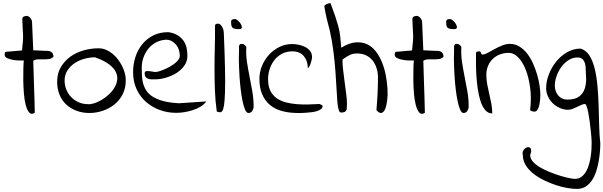

<svg xmlns="http://www.w3.org/2000/svg" viewBox="-20 -724 3872 1232"><path d="M132.8 -335.9Q125 -335.9 105.5 -335.9Q85.9 -335.9 64.9 -339.4Q43.9 -342.8 26.9 -350.6Q9.8 -358.4 9.8 -373Q9.8 -377 11.2 -384.3Q12.7 -391.6 20.5 -391.6L121.1 -400.4Q125 -436.5 127 -459.5Q128.9 -482.4 127.9 -502.4Q127 -522.5 125.5 -544.4Q124 -566.4 123 -601.6Q123 -608.4 126 -612.3Q128.9 -616.2 133.3 -618.2Q137.7 -620.1 143.1 -621.1Q148.4 -622.1 151.4 -622.1Q157.2 -622.1 163.6 -618.2Q169.9 -614.3 174.8 -608.4Q179.7 -602.5 182.6 -596.2Q185.5 -589.8 185.5 -584L193.4 -401.4L277.3 -397.5Q293.9 -399.4 308.1 -391.1Q322.3 -382.8 323.2 -360.4Q311.5 -347.7 294.9 -345.2Q278.3 -342.8 260.3 -343.3Q242.2 -343.8 224.6 -343.3Q207 -342.8 193.4 -334Q193.4 -328.1 194.3 -301.8Q195.3 -275.4 196.3 -239.3Q197.3 -203.1 198.7 -162.1Q200.2 -121.1 201.2 -86.4Q202.1 -51.8 202.6 -27.3Q203.1 -2.9 203.1 0Q180.7 13.7 167 -2.4Q153.3 -18.6 145 -50.3Q136.7 -82 133.3 -124.5Q129.9 -167 129.4 -208.5Q128.9 -250 129.9 -285.2Q130.9 -320.3 132.8 -335.9Z M346.7 -199.2Q346.7 -252.9 370.1 -293Q393.6 -333 431.6 -360.4Q469.7 -387.7 517.1 -400.9Q564.5 -414.1 612.3 -414.1Q637.7 -414.1 659.7 -404.8Q681.6 -395.5 701.7 -379.4Q721.7 -363.3 737.3 -342.3Q752.9 -321.3 764.2 -298.8Q775.4 -276.4 781.2 -253.4Q787.1 -230.5 787.1 -209Q787.1 -159.2 767.6 -120.1Q748 -81.1 714.8 -54.2Q681.6 -27.3 639.6 -13.2Q597.7 1 553.7 1Q508.8 1 471.2 -13.2Q433.6 -27.3 405.8 -52.7Q377.9 -78.1 362.3 -115.7Q346.7 -153.3 346.7 -199.2ZM394.5 -207Q394.5 -176.8 405.8 -148.9Q417 -121.1 437 -100.6Q457 -80.1 484.4 -67.9Q511.7 -55.7 543 -55.7Q559.6 -53.7 583.5 -61Q607.4 -68.4 631.3 -82.5Q655.3 -96.7 677.2 -116.7Q699.2 -136.7 713.9 -160.6Q728.5 -184.6 731.9 -210.4Q735.4 -236.3 723.1 -262.2Q710.9 -288.1 678.7 -312Q646.5 -335.9 589.8 -356.4Q557.6 -356.4 522.9 -347.2Q488.3 -337.9 460 -319.3Q431.6 -300.8 413.1 -272.5Q394.5 -244.1 394.5 -207Z M834 -261.7Q834 -312.5 849.1 -358.9Q864.3 -405.3 893.1 -440.4Q921.9 -475.6 963.4 -496.6Q1004.9 -517.6 1059.6 -517.6Q1091.8 -513.7 1115.7 -500Q1139.6 -486.3 1154.8 -466.3Q1169.9 -446.3 1176.8 -419.9Q1182.6 -394.5 1182.6 -365.2Q1182.6 -330.1 1162.1 -301.8Q1141.6 -273.4 1110.4 -254.4Q1079.1 -235.4 1043 -225.1Q1006.8 -214.8 975.6 -214.8Q963.9 -214.8 951.7 -214.8Q939.5 -214.8 929.7 -218.8Q919.9 -222.7 914.1 -230.5Q908.2 -238.3 908.2 -253.9Q908.2 -258.8 909.7 -262.2Q911.1 -265.6 918 -267.1Q924.8 -268.6 938.5 -267.6Q952.1 -265.6 975.6 -261.7Q989.3 -261.7 1015.1 -271Q1041 -280.3 1067.9 -294.9Q1094.7 -309.6 1114.3 -328.6Q1133.8 -347.7 1133.8 -366.2Q1133.8 -385.7 1127.4 -404.8Q1121.1 -423.8 1108.4 -438.5Q1095.7 -453.1 1078.6 -461.9Q1061.5 -470.7 1040 -468.8Q1005.9 -465.8 978 -450.2Q950.2 -434.6 930.7 -409.7Q911.1 -384.8 900.4 -354.5Q889.6 -324.2 889.6 -291Q889.6 -265.6 890.6 -240.2Q891.6 -214.8 897.9 -190.4Q904.3 -166 918.5 -143.6Q932.6 -121.1 959.5 -104Q986.3 -86.9 1027.3 -75.7Q1068.4 -64.5 1128.9 -61.5L1303.7 -73.2Q1288.1 -51.8 1264.2 -38.1Q1240.2 -24.4 1213.4 -16.1Q1186.5 -7.8 1160.2 -3.9Q1133.8 0 1110.4 0Q1053.7 0 1003.9 -18.6Q954.1 -37.1 916 -70.8Q877.9 -104.5 856 -152.8Q834 -201.2 834 -261.7Z M1371.1 -7.8Q1361.3 -77.1 1358.9 -146Q1356.4 -214.8 1356.4 -284.2Q1356.4 -353.5 1358.4 -421.9Q1360.4 -490.2 1359.4 -558.6Q1359.4 -566.4 1365.2 -569.3Q1371.1 -572.3 1378.9 -572.3Q1387.7 -572.3 1394.5 -565.9Q1401.4 -559.6 1406.2 -550.3Q1411.1 -541 1413.6 -531.7Q1416 -522.5 1416 -516.6Q1421.9 -377 1423.8 -283.7Q1425.8 -190.4 1423.8 -133.3Q1421.9 -76.2 1417.5 -48.8Q1413.1 -21.5 1406.2 -11.7Q1399.4 -2 1390.1 -3.9Q1380.9 -5.9 1371.1 -7.8Z M1512.7 -337.9Q1512.7 -341.8 1512.7 -352.5Q1512.7 -363.3 1513.2 -375Q1513.7 -386.7 1513.7 -397.5Q1513.7 -408.2 1513.7 -412.1Q1509.8 -442.4 1531.2 -442.4Q1541 -442.4 1547.9 -437.5Q1554.7 -432.6 1560.5 -422.9Q1557.6 -372.1 1564.9 -324.7Q1572.3 -277.3 1581.5 -231Q1590.8 -184.6 1599.1 -137.7Q1607.4 -90.8 1607.4 -40Q1607.4 -26.4 1599.1 -12.7Q1590.8 1 1574.2 1Q1561.5 1 1552.2 -21Q1543 -43 1536.1 -76.7Q1529.3 -110.4 1524.4 -151.4Q1519.5 -192.4 1517.1 -230Q1514.6 -267.6 1513.7 -297.4Q1512.7 -327.1 1512.7 -337.9ZM1462.9 -583Q1462.9 -594.7 1469.7 -598.1Q1476.6 -601.6 1487.3 -601.6Q1494.1 -602.5 1505.4 -593.3Q1516.6 -584 1523.9 -572.3Q1531.2 -560.5 1532.2 -550.8Q1533.2 -539.1 1517.6 -537.1H1512.7Q1498 -537.1 1488.3 -539.1Q1478.5 -541 1473.1 -545.4Q1467.8 -549.8 1465.3 -558.6Q1462.9 -567.4 1462.9 -583Z M1644.5 -217.8Q1644.5 -260.7 1661.1 -301.3Q1677.7 -341.8 1706.5 -373Q1735.4 -404.3 1773.4 -422.9Q1811.5 -441.4 1854.5 -441.4Q1874 -441.4 1896 -437Q1918 -432.6 1937.5 -422.9Q1957 -413.1 1969.7 -397Q1982.4 -380.9 1982.4 -356.4Q1982.4 -352.5 1980 -340.8Q1977.5 -329.1 1973.6 -317.4Q1969.7 -305.7 1964.4 -296.4Q1959 -287.1 1955.1 -287.1Q1955.1 -333 1929.7 -363.8Q1904.3 -394.5 1855.5 -394.5Q1818.4 -394.5 1789.1 -378.9Q1759.8 -363.3 1740.2 -337.9Q1720.7 -312.5 1710.4 -280.8Q1700.2 -249 1700.2 -215.8Q1700.2 -170.9 1714.8 -141.6Q1729.5 -112.3 1754.9 -94.2Q1780.3 -76.2 1813.5 -67.4Q1846.7 -58.6 1883.8 -55.7Q1920.9 -52.7 1958 -53.7Q1995.1 -54.7 2029.3 -56.6Q2032.2 -56.6 2039.1 -52.7Q2045.9 -48.8 2048.8 -47.9V-44.9Q2048.8 -43 2049.3 -43Q2049.8 -43 2049.8 -42Q2049.8 -31.2 2039.1 -23.4Q2028.3 -15.6 2012.7 -10.7Q1997.1 -5.9 1978.5 -3.9Q1960 -2 1941.9 -0.5Q1923.8 1 1910.2 1Q1896.5 1 1890.6 1Q1834 1 1788.6 -11.7Q1743.2 -24.4 1711.4 -51.3Q1679.7 -78.1 1662.1 -119.6Q1644.5 -161.1 1644.5 -217.8Z M2395.5 -17.6Q2397.5 -43 2399.4 -70.3Q2401.4 -97.7 2402.8 -125Q2404.3 -152.3 2404.8 -178.7Q2405.3 -205.1 2405.3 -226.6Q2405.3 -257.8 2396.5 -286.1Q2387.7 -314.5 2371.1 -335.4Q2354.5 -356.4 2329.6 -368.7Q2304.7 -380.9 2270.5 -380.9Q2256.8 -380.9 2247.1 -378.9Q2237.3 -377 2227.5 -372.6Q2217.8 -368.2 2206.1 -361.3Q2194.3 -353.5 2178.7 -342.8Q2178.7 -340.8 2178.2 -335.4Q2177.7 -330.1 2177.7 -329.1Q2177.7 -307.6 2182.1 -272Q2186.5 -236.3 2191.4 -197.8Q2196.3 -159.2 2201.2 -123Q2206.1 -86.9 2206.1 -64.5Q2206.1 -62.5 2206.1 -56.6Q2206.1 -50.8 2205.6 -43.9Q2205.1 -37.1 2205.1 -31.2Q2205.1 -25.4 2205.1 -22.5Q2199.2 -8.8 2190.9 -5.4Q2182.6 -2 2170.9 -2Q2159.2 0 2153.3 -18.6Q2147.5 -37.1 2144.5 -72.3Q2141.6 -107.4 2139.2 -157.2Q2136.7 -207 2132.3 -266.6Q2127.9 -326.2 2119.6 -393.1Q2111.3 -460 2095.7 -530.3Q2087.9 -557.6 2083.5 -576.7Q2079.1 -595.7 2075.2 -610.8Q2071.3 -626 2068.4 -642.1Q2065.4 -658.2 2061.5 -680.7V-684.6Q2061.5 -688.5 2066.4 -691.9Q2071.3 -695.3 2077.6 -698.2Q2084 -701.2 2090.3 -702.6Q2096.7 -704.1 2100.6 -704.1Q2119.1 -655.3 2130.4 -621.6Q2141.6 -587.9 2148.4 -563.5Q2155.3 -539.1 2158.2 -522.5Q2161.1 -505.9 2163.1 -490.2Q2165 -474.6 2166 -458Q2167 -441.4 2169.9 -418Q2220.7 -449.2 2262.2 -452.1Q2303.7 -455.1 2335.9 -439.9Q2368.2 -424.8 2392.1 -393.6Q2416 -362.3 2431.6 -323.2Q2447.3 -284.2 2455.6 -240.2Q2463.9 -196.3 2466.3 -155.3Q2468.8 -114.3 2464.4 -79.6Q2460 -44.9 2451.2 -23.9Q2442.4 -2.9 2427.7 0.5Q2413.1 3.9 2395.5 -17.6Z M2635.7 -335.9Q2627.9 -335.9 2608.4 -335.9Q2588.9 -335.9 2567.9 -339.4Q2546.9 -342.8 2529.8 -350.6Q2512.7 -358.4 2512.7 -373Q2512.7 -377 2514.2 -384.3Q2515.6 -391.6 2523.4 -391.6L2624 -400.4Q2627.9 -436.5 2629.9 -459.5Q2631.8 -482.4 2630.9 -502.4Q2629.9 -522.5 2628.4 -544.4Q2627 -566.4 2626 -601.6Q2626 -608.4 2628.9 -612.3Q2631.8 -616.2 2636.2 -618.2Q2640.6 -620.1 2646 -621.1Q2651.4 -622.1 2654.3 -622.1Q2660.2 -622.1 2666.5 -618.2Q2672.9 -614.3 2677.7 -608.4Q2682.6 -602.5 2685.5 -596.2Q2688.5 -589.8 2688.5 -584L2696.3 -401.4L2780.3 -397.5Q2796.9 -399.4 2811 -391.1Q2825.2 -382.8 2826.2 -360.4Q2814.5 -347.7 2797.9 -345.2Q2781.2 -342.8 2763.2 -343.3Q2745.1 -343.8 2727.5 -343.3Q2710 -342.8 2696.3 -334Q2696.3 -328.1 2697.3 -301.8Q2698.2 -275.4 2699.2 -239.3Q2700.2 -203.1 2701.7 -162.1Q2703.1 -121.1 2704.1 -86.4Q2705.1 -51.8 2705.6 -27.3Q2706.1 -2.9 2706.1 0Q2683.6 13.7 2669.9 -2.4Q2656.2 -18.6 2647.9 -50.3Q2639.6 -82 2636.2 -124.5Q2632.8 -167 2632.3 -208.5Q2631.8 -250 2632.8 -285.2Q2633.8 -320.3 2635.7 -335.9Z M2892.6 -337.9Q2892.6 -341.8 2892.6 -352.5Q2892.6 -363.3 2893.1 -375Q2893.6 -386.7 2893.6 -397.5Q2893.6 -408.2 2893.6 -412.1Q2889.6 -442.4 2911.1 -442.4Q2920.9 -442.4 2927.7 -437.5Q2934.6 -432.6 2940.4 -422.9Q2937.5 -372.1 2944.8 -324.7Q2952.1 -277.3 2961.4 -231Q2970.7 -184.6 2979 -137.7Q2987.3 -90.8 2987.3 -40Q2987.3 -26.4 2979 -12.7Q2970.7 1 2954.1 1Q2941.4 1 2932.1 -21Q2922.9 -43 2916 -76.7Q2909.2 -110.4 2904.3 -151.4Q2899.4 -192.4 2897 -230Q2894.5 -267.6 2893.6 -297.4Q2892.6 -327.1 2892.6 -337.9ZM2842.8 -583Q2842.8 -594.7 2849.6 -598.1Q2856.4 -601.6 2867.2 -601.6Q2874 -602.5 2885.3 -593.3Q2896.5 -584 2903.8 -572.3Q2911.1 -560.5 2912.1 -550.8Q2913.1 -539.1 2897.5 -537.1H2892.6Q2877.9 -537.1 2868.2 -539.1Q2858.4 -541 2853 -545.4Q2847.7 -549.8 2845.2 -558.6Q2842.8 -567.4 2842.8 -583Z M3034.2 -380.9Q3034.2 -389.6 3040.5 -392.1Q3046.9 -394.5 3054.7 -394.5Q3060.5 -394.5 3063 -391.6Q3065.4 -388.7 3066.4 -384.8Q3067.4 -380.9 3069.3 -377.4Q3071.3 -374 3076.2 -374Q3089.8 -374 3109.4 -384.8Q3128.9 -395.5 3151.9 -408.2Q3174.8 -420.9 3200.7 -431.6Q3226.6 -442.4 3252 -442.4Q3285.2 -442.4 3313 -425.3Q3340.8 -408.2 3362.8 -379.9Q3384.8 -351.6 3400.4 -316.4Q3416 -281.2 3426.8 -244.6Q3437.5 -208 3442.4 -173.3Q3447.3 -138.7 3447.3 -113.3Q3447.3 -104.5 3445.8 -86.9Q3444.3 -69.3 3440.9 -51.8Q3437.5 -34.2 3429.7 -21Q3421.9 -7.8 3410.2 -7.8Q3408.2 -7.8 3403.3 -8.3Q3398.4 -8.8 3393.6 -10.3Q3388.7 -11.7 3385.3 -13.7Q3381.8 -15.6 3381.8 -19.5Q3390.6 -94.7 3381.8 -160.6Q3373 -226.6 3353.5 -276.4Q3334 -326.2 3305.7 -355.5Q3277.3 -384.8 3245.1 -384.8Q3214.8 -384.8 3188.5 -375Q3162.1 -365.2 3142.6 -346.7Q3123 -328.1 3111.8 -301.8Q3100.6 -275.4 3100.6 -244.1Q3100.6 -212.9 3106.4 -182.1Q3112.3 -151.4 3119.6 -120.6Q3127 -89.8 3132.8 -58.6Q3138.7 -27.3 3138.7 3.9Q3111.3 3.9 3092.8 -18.6Q3074.2 -41 3063 -76.2Q3051.8 -111.3 3045.4 -155.3Q3039.1 -199.2 3036.6 -241.7Q3034.2 -284.2 3034.2 -321.8Q3034.2 -359.4 3034.2 -380.9Z M3335 271.5Q3331.1 257.8 3335.4 247.1Q3339.8 236.3 3347.7 229.5Q3355.5 222.7 3364.7 220.7Q3374 218.8 3380.4 223.1Q3386.7 227.5 3388.2 239.3Q3389.6 251 3381.8 271.5Q3381.8 293 3399.9 313.5Q3418 334 3446.8 350.6Q3475.6 367.2 3509.8 380.9Q3543.9 394.5 3576.2 404.3Q3608.4 414.1 3633.8 418.9Q3657.2 423.8 3668.9 423.8Q3693.4 423.8 3710.4 411.1Q3727.5 398.4 3739.7 377.9Q3752 357.4 3759.3 331.5Q3766.6 305.7 3770.5 279.8Q3774.4 253.9 3775.4 229.5Q3776.4 205.1 3776.4 188.5Q3776.4 180.7 3774.9 159.7Q3773.4 138.7 3770.5 111.3Q3767.6 84 3763.7 54.7Q3759.8 25.4 3754.9 0Q3750 -25.4 3744.6 -41Q3739.3 -56.6 3733.4 -56.6Q3723.6 -56.6 3710.4 -50.8Q3697.3 -44.9 3683.1 -38.1Q3668.9 -31.2 3654.3 -25.4Q3639.6 -19.5 3626 -19.5Q3598.6 -19.5 3572.3 -31.2Q3545.9 -43 3526.9 -61.5Q3507.8 -80.1 3496.1 -105.5Q3484.4 -130.9 3484.4 -158.2Q3484.4 -201.2 3501.5 -246.1Q3518.6 -291 3548.3 -328.1Q3578.1 -365.2 3618.7 -388.7Q3659.2 -412.1 3705.1 -412.1Q3740.2 -402.3 3762.2 -367.7Q3784.2 -333 3796.4 -282.2Q3808.6 -231.4 3814 -169.4Q3819.3 -107.4 3821.3 -43Q3823.2 21.5 3824.7 83.5Q3826.2 145.5 3832 196.3Q3832 218.8 3829.6 249.5Q3827.1 280.3 3821.3 312.5Q3815.4 344.7 3805.2 376.5Q3794.9 408.2 3778.3 433.1Q3761.7 458 3737.8 473.1Q3713.9 488.3 3682.6 488.3Q3657.2 488.3 3621.6 482.4Q3585.9 476.6 3547.4 463.9Q3508.8 451.2 3470.7 432.6Q3432.6 414.1 3402.3 390.1Q3372.1 366.2 3353.5 336.4Q3335 306.6 3335 271.5ZM3540 -174.8Q3540 -157.2 3545.4 -141.1Q3550.8 -125 3561 -112.3Q3571.3 -99.6 3586.4 -92.3Q3601.6 -85 3620.1 -85Q3669.9 -85 3695.8 -104.5Q3721.7 -124 3731.4 -153.3Q3741.2 -182.6 3741.2 -215.8Q3740.2 -250 3738.3 -277.3Q3738.3 -291 3736.3 -304.7Q3734.4 -318.4 3728.5 -330.1Q3722.7 -341.8 3712.4 -348.6Q3702.1 -355.5 3686.5 -355.5Q3654.3 -355.5 3627 -337.4Q3599.6 -319.3 3580.6 -292.5Q3561.5 -265.6 3550.8 -233.9Q3540 -202.1 3540 -174.8Z"/></svg>

Font: Indie Flower
Style: Regular
Weight: 400
Designer: Kimberly Geswein
Foundry: Kimberly Geswein
Version: Version 1.001 2010